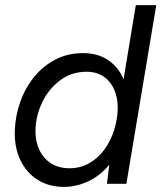

<svg xmlns="http://www.w3.org/2000/svg" viewBox="-20 -720 632 752"><path d="M231 12Q171 12 127 -16Q83 -44 59.5 -93.5Q36 -143 38 -208Q40 -267 59.5 -321.5Q79 -376 114 -419Q149 -462 197.5 -487Q246 -512 305 -512Q363 -512 403.5 -484.5Q444 -457 464 -410L512 -700H592L475 0H399L408 -75Q373 -32 326 -10Q279 12 231 12ZM252 -61Q295 -61 330 -81Q365 -101 389.5 -135Q414 -169 427 -210.5Q440 -252 441 -293Q442 -359 409 -399Q376 -439 319 -439Q260 -439 215 -405Q170 -371 145 -318.5Q120 -266 119 -210Q118 -144 154 -102.5Q190 -61 252 -61Z"/></svg>

Font: Figtree
Style: Italic
Weight: 400
Italic angle: -9.5°
Foundry: Erik Kennedy
Version: Version 2.001; ttfautohint (v1.8.4.7-5d5b);gftools[0.9.27]